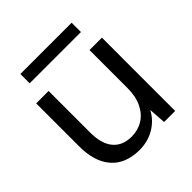

<svg xmlns="http://www.w3.org/2000/svg" viewBox="-180 -778 919 919"><g transform="rotate(-45 279.5 -318.5)"><path d="M244 12Q186 12 143 -11.5Q100 -35 76 -83.5Q52 -132 52 -206V-496H136V-215Q136 -138 169 -99Q202 -60 263 -60Q306 -60 340 -81Q374 -102 393.5 -142Q413 -182 413 -239V-496H497V0H422L416 -86H415Q391 -41 346 -14.5Q301 12 244 12ZM98 -586V-649H445V-586Z"/></g></svg>

Font: DM Sans 28pt
Style: Regular
Weight: 400
Version: Version 4.004;gftools[0.9.30]